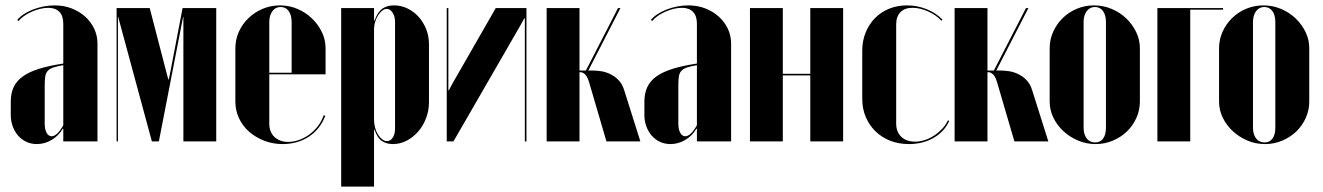

<svg xmlns="http://www.w3.org/2000/svg" viewBox="-20 -525 4912 713"><path d="M20 -98Q20 -75 27.5 -55Q35 -35 48 -20.5Q61 -6 78.5 2Q96 10 117 10Q146 10 172 -5.5Q198 -21 213 -47H215V-27V0H342V-363Q342 -393 329.5 -419Q317 -445 295.5 -464Q274 -483 245.5 -494Q217 -505 183 -505Q163 -505 142 -501Q121 -497 102 -489.5Q83 -482 68 -472Q53 -462 44 -451L49 -447Q56 -456 68.5 -465Q81 -474 96.5 -481Q112 -488 128.5 -492Q145 -496 159 -496Q186 -496 200.5 -481Q215 -466 215 -437V-289Q162 -281 125 -269.5Q88 -258 64.5 -241Q41 -224 30.5 -201Q20 -178 20 -148ZM172 -19Q160 -19 153 -32Q146 -45 146 -66V-207Q146 -228 148 -241Q150 -254 157.5 -262Q165 -270 178.5 -274.5Q192 -279 215 -283V-60Q204 -40 193 -29.5Q182 -19 172 -19Z M783 -495H658L613 -260L607 -230H605L597 -260L536 -495H413V0H418V-432V-462H419L427 -432L544 0H570L654 -432L660 -462H661V-432V0H783Z M854 -345V-148Q854 -115 867.5 -86Q881 -57 905 -36Q929 -15 961 -2.5Q993 10 1029 10Q1085 10 1127 -17.5Q1169 -45 1188 -95L1182 -97Q1175 -76 1161.5 -58Q1148 -40 1130 -26.5Q1112 -13 1091 -5.5Q1070 2 1050 2Q1034 2 1021 -3Q1008 -8 999 -16.5Q990 -25 985 -37.5Q980 -50 980 -65V-443Q980 -468 991.5 -483.5Q1003 -499 1022 -499Q1041 -499 1052 -484Q1063 -469 1063 -443V-255H974V-249H1189V-346Q1189 -378 1175 -406.5Q1161 -435 1138 -457Q1115 -479 1084.5 -492Q1054 -505 1020 -505Q986 -505 956 -492.5Q926 -480 903 -458Q880 -436 867 -407Q854 -378 854 -345Z M1369 -479V-495H1247V168H1369V-13V-43H1371Q1381 -13 1398 -1.5Q1415 10 1439 10Q1466 10 1490 -2.5Q1514 -15 1532.5 -36Q1551 -57 1562 -85.5Q1573 -114 1573 -145V-361Q1573 -391 1562.5 -417Q1552 -443 1534.5 -462.5Q1517 -482 1493.5 -493.5Q1470 -505 1443 -505Q1417 -505 1399.5 -492.5Q1382 -480 1371 -449H1369ZM1369 -80V-417Q1369 -430 1373 -443.5Q1377 -457 1384 -468Q1391 -479 1399.5 -485.5Q1408 -492 1416 -492Q1429 -492 1438 -478Q1447 -464 1447 -444V-47Q1447 -27 1438.5 -14Q1430 -1 1417 -1Q1408 -1 1399.5 -7.5Q1391 -14 1384 -25Q1377 -36 1373 -50.5Q1369 -65 1369 -80Z M1821 -495 1662 -218 1647 -190H1645V-220V-495H1639V0H1664L1911 -428L1927 -457H1929V-427V0H1935V-495Z M2232 0H2358L2298 -190Q2291 -213 2277 -227.5Q2263 -242 2246 -250Q2229 -258 2212.5 -260.5Q2196 -263 2183 -263H2109V-257H2135Q2144 -257 2153 -248.5Q2162 -240 2169 -215ZM2158 -250 2284 -495H2275L2151 -254ZM2132 -495H2010V0H2132Z M2373 -98Q2373 -75 2380.5 -55Q2388 -35 2401 -20.5Q2414 -6 2431.5 2Q2449 10 2470 10Q2499 10 2525 -5.5Q2551 -21 2566 -47H2568V-27V0H2695V-363Q2695 -393 2682.5 -419Q2670 -445 2648.5 -464Q2627 -483 2598.5 -494Q2570 -505 2536 -505Q2516 -505 2495 -501Q2474 -497 2455 -489.5Q2436 -482 2421 -472Q2406 -462 2397 -451L2402 -447Q2409 -456 2421.5 -465Q2434 -474 2449.5 -481Q2465 -488 2481.5 -492Q2498 -496 2512 -496Q2539 -496 2553.5 -481Q2568 -466 2568 -437V-289Q2515 -281 2478 -269.5Q2441 -258 2417.5 -241Q2394 -224 2383.5 -201Q2373 -178 2373 -148ZM2525 -19Q2513 -19 2506 -32Q2499 -45 2499 -66V-207Q2499 -228 2501 -241Q2503 -254 2510.5 -262Q2518 -270 2531.5 -274.5Q2545 -279 2568 -283V-60Q2557 -40 2546 -29.5Q2535 -19 2525 -19Z M2765 -495V0H2887V-245H2989V0H3111V-495H2989V-251H2887V-495Z M3182 -337V-158Q3182 -121 3195 -90.5Q3208 -60 3231 -37.5Q3254 -15 3285.5 -2.5Q3317 10 3355 10Q3407 10 3447 -13Q3487 -36 3505 -76L3500 -78Q3493 -62 3479.5 -47.5Q3466 -33 3449.5 -22Q3433 -11 3414.5 -5Q3396 1 3378 1Q3346 1 3327 -17Q3308 -35 3308 -66V-434Q3308 -464 3324 -480Q3340 -496 3369 -496Q3396 -496 3426.5 -482.5Q3457 -469 3476 -448L3480 -452Q3456 -477 3421 -491Q3386 -505 3348 -505Q3312 -505 3281.5 -492.5Q3251 -480 3229 -457.5Q3207 -435 3194.5 -404Q3182 -373 3182 -337Z M3747 0H3873L3813 -190Q3806 -213 3792 -227.5Q3778 -242 3761 -250Q3744 -258 3727.5 -260.5Q3711 -263 3698 -263H3624V-257H3650Q3659 -257 3668 -248.5Q3677 -240 3684 -215ZM3673 -250 3799 -495H3790L3666 -254ZM3647 -495H3525V0H3647Z M4043 -505Q4077 -505 4108 -492Q4139 -479 4162 -457Q4185 -435 4199 -406.5Q4213 -378 4213 -346V-148Q4213 -116 4200 -87Q4187 -58 4164.5 -36.5Q4142 -15 4112 -2.5Q4082 10 4049 10Q4014 10 3983.5 -3Q3953 -16 3929.5 -37.5Q3906 -59 3892 -87.5Q3878 -116 3878 -148V-346Q3878 -378 3891 -407Q3904 -436 3926.5 -458Q3949 -480 3979 -492.5Q4009 -505 4043 -505ZM4046 -499Q4027 -499 4015.5 -483.5Q4004 -468 4004 -443V-51Q4004 -26 4015.5 -11Q4027 4 4047 4Q4066 4 4076.5 -10.5Q4087 -25 4087 -51V-443Q4087 -469 4076 -484Q4065 -499 4046 -499Z M4278 0H4400V-489H4522V-495H4278Z M4672 -505Q4706 -505 4737 -492Q4768 -479 4791 -457Q4814 -435 4828 -406.5Q4842 -378 4842 -346V-148Q4842 -116 4829 -87Q4816 -58 4793.5 -36.5Q4771 -15 4741 -2.5Q4711 10 4678 10Q4643 10 4612.5 -3Q4582 -16 4558.5 -37.5Q4535 -59 4521 -87.5Q4507 -116 4507 -148V-346Q4507 -378 4520 -407Q4533 -436 4555.5 -458Q4578 -480 4608 -492.5Q4638 -505 4672 -505ZM4675 -499Q4656 -499 4644.5 -483.5Q4633 -468 4633 -443V-51Q4633 -26 4644.5 -11Q4656 4 4676 4Q4695 4 4705.5 -10.5Q4716 -25 4716 -51V-443Q4716 -469 4705 -484Q4694 -499 4675 -499Z"/></svg>

Font: Moniqa Black
Style: Regular
Weight: 900
Designer: Rajesh Rajput
Foundry: Rajesh Rajput
Version: Version 1.000